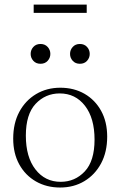

<svg xmlns="http://www.w3.org/2000/svg" viewBox="-20 -828 538 858"><path d="M248.5 10Q188 10 140.5 -17.2Q93 -44.5 66 -93.5Q39 -142.5 39 -208.5Q39 -277 66.2 -328Q93.5 -379 141.2 -407.5Q189 -436 249.5 -436Q310.5 -436 357.8 -408.8Q405 -381.5 432 -332.5Q459 -283.5 459 -217.5Q459 -149 431.8 -98Q404.5 -47 357 -18.5Q309.5 10 248.5 10ZM251 -15.5Q315 -15.5 358.8 -62Q402.5 -108.5 402.5 -204Q402.5 -300 359.8 -355.2Q317 -410.5 247 -410.5Q183 -410.5 139.2 -364Q95.5 -317.5 95.5 -222Q95.5 -126 138.5 -70.8Q181.5 -15.5 251 -15.5ZM161 -543Q141 -543 129 -556.2Q117 -569.5 117 -587Q117 -605 129 -618.2Q141 -631.5 161 -631.5Q181 -631.5 193 -618.2Q205 -605 205 -587Q205 -569.5 193 -556.2Q181 -543 161 -543ZM337 -543Q317 -543 305 -556.2Q293 -569.5 293 -587Q293 -605 305 -618.2Q317 -631.5 337 -631.5Q357 -631.5 369 -618.2Q381 -605 381 -587Q381 -569.5 369 -556.2Q357 -543 337 -543ZM130.5 -770.5V-807.5H367.5V-770.5Z"/></svg>

Font: Newsreader Text Light
Style: Regular
Weight: 300
Designer: Hugues Gentile
Foundry: Production Type
Version: Version 1.001